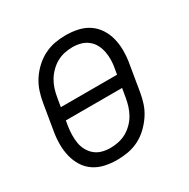

<svg xmlns="http://www.w3.org/2000/svg" viewBox="-128 -644 756 769"><g transform="rotate(-30 250.0 -260.0)"><path d="M202 8Q173 8 145.5 2Q118 -4 96 -19Q74 -34 60 -56.5Q46 -79 39.5 -105.5Q33 -132 33 -160.5Q33 -189 38 -218L58 -338Q62 -363 70 -387.5Q78 -412 92.5 -434.5Q107 -457 127.5 -476Q148 -495 172 -507Q196 -519 221 -523.5Q246 -528 271 -528Q300 -528 327.5 -522Q355 -516 377 -501Q399 -486 413.5 -463.5Q428 -441 434.5 -414.5Q441 -388 441 -359.5Q441 -331 436 -302L416 -182Q412 -157 404 -132.5Q396 -108 381 -85.5Q366 -63 346 -44Q326 -25 302 -13Q278 -1 252.5 3.5Q227 8 202 8ZM371 -288 375 -311Q379 -331 379.5 -350.5Q380 -370 376.5 -388.5Q373 -407 364.5 -423.5Q356 -440 341.5 -451.5Q327 -463 309 -468Q291 -473 271 -473Q253 -473 234 -469Q215 -465 198 -455.5Q181 -446 166.5 -431.5Q152 -417 142 -400Q132 -383 126.5 -365Q121 -347 118 -329L111 -288ZM202 -47Q220 -47 239.5 -51Q259 -55 276 -64.5Q293 -74 307.5 -88.5Q322 -103 331.5 -120Q341 -137 346.5 -155Q352 -173 355 -191L362 -232H102L98 -209Q95 -189 94.5 -169.5Q94 -150 97 -131.5Q100 -113 109 -96.5Q118 -80 132 -68.5Q146 -57 164 -52Q182 -47 202 -47Z"/></g></svg>

Font: Iosevka SS18 Light
Style: Italic
Weight: 300
Italic angle: -9°
Monospace: yes
Designer: Belleve Invis
Foundry: Belleve Invis
Version: Version 25.1.1; ttfautohint (v1.8.4)